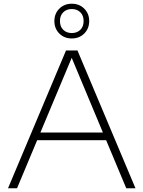

<svg xmlns="http://www.w3.org/2000/svg" viewBox="-20 -1011 770 1031"><path d="M23 0 334.5 -740H396L707.5 0H658L550 -258H179.5L71.5 0ZM197 -299.5H532.5L365 -700.5ZM365.5 -804.5Q325 -804.5 298.5 -831Q272 -857.5 272 -898Q272 -938 298.5 -964.5Q325 -991 365.5 -991Q406 -991 432.5 -964.5Q459 -938 459 -898Q459 -857.5 432.5 -831Q406 -804.5 365.5 -804.5ZM365.5 -833.5Q393.5 -833.5 411.2 -850.8Q429 -868 429 -898Q429 -928 411.2 -945.2Q393.5 -962.5 365.5 -962.5Q337.5 -962.5 319.8 -945.2Q302 -928 302 -898Q302 -868 319.8 -850.8Q337.5 -833.5 365.5 -833.5Z"/></svg>

Font: Encode Sans Exp XLt
Style: Regular
Weight: 200
Width: 7
Designer: Multiple Designers
Foundry: Impallari Type
Version: Version 3.002; ttfautohint (v1.8.3) -l 8 -r 50 -G 200 -x 14 